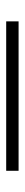

<svg xmlns="http://www.w3.org/2000/svg" viewBox="250 -290 80 620"><g transform="rotate(-90 290.0 20.0)"><path d="M48.5 40V0H531V40Z"/></g></svg>

Font: Encode Sans Semi Expanded ExLight
Style: Regular
Weight: 275
Width: 6
Designer: Multiple Designers
Foundry: Impallari Type
Version: Version 2.000